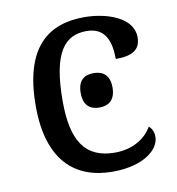

<svg xmlns="http://www.w3.org/2000/svg" viewBox="-68 -608 627 679"><g transform="rotate(-10 246.0 -268.0)"><path d="M283.2 9.8C396 9.8 453.1 -40.5 453.1 -85.9C453.1 -104 445.8 -117.2 436 -125C413.1 -84 365.2 -55.2 303.2 -55.2C195.8 -55.2 151.9 -124 151.9 -266.1C151.9 -444.8 201.2 -496.1 277.8 -496.1C345.2 -496.1 362.8 -443.8 362.8 -380.9C421.9 -380.9 452.1 -397.5 452.1 -443.8C452.1 -513.2 360.8 -545.9 277.8 -545.9C150.9 -545.9 55.2 -479 55.2 -265.1C55.2 -68.8 149.9 9.8 283.2 9.8ZM219.7 -283.7C219.7 -237.3 244.6 -221.7 276.9 -221.7C307.6 -221.7 334 -237.3 334 -283.7C334 -330.6 307.6 -345.2 276.9 -345.2C244.6 -345.2 219.7 -330.6 219.7 -283.7Z"/></g></svg>

Font: Gandom
Style: Regular
Weight: 400
Foundry: DejaVu fonts team - Redesigned by Saber Rastikerdar - Based on Samim Font
Version: Version 0.8